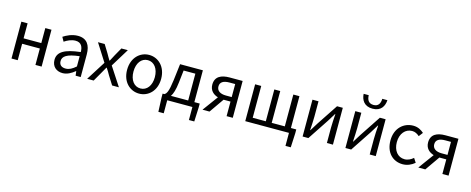

<svg xmlns="http://www.w3.org/2000/svg" viewBox="-42 -1677 6708 2733"><g transform="rotate(15 3312.5 -310.0)"><path d="M92 0H184V-242H445V0H536V-543H445V-322H184V-543H92Z M846 13C913 13 974 -22 1026 -65H1029L1037 0H1112V-334C1112 -469 1057 -557 924 -557C836 -557 760 -518 711 -486L746 -423C789 -452 846 -481 909 -481C998 -481 1021 -414 1021 -344C790 -318 688 -259 688 -141C688 -43 755 13 846 13ZM872 -61C818 -61 776 -85 776 -147C776 -217 838 -262 1021 -283V-132C968 -85 924 -61 872 -61Z M1207 0H1303L1376 -127C1395 -160 1412 -193 1431 -224H1436C1457 -193 1477 -160 1495 -127L1575 0H1675L1496 -274L1661 -543H1566L1499 -424C1482 -393 1467 -364 1451 -333H1446C1428 -364 1409 -393 1393 -424L1320 -543H1221L1386 -283Z M1974 13C2107 13 2225 -91 2225 -271C2225 -452 2107 -557 1974 -557C1841 -557 1723 -452 1723 -271C1723 -91 1841 13 1974 13ZM1974 -63C1880 -63 1817 -146 1817 -271C1817 -396 1880 -480 1974 -480C2068 -480 2132 -396 2132 -271C2132 -146 2068 -63 1974 -63Z M2387 0H2758V192H2837L2846 -17V-74H2767V-543H2431L2402 -302C2380 -127 2356 -91 2325 -74H2299V-17L2308 192H2387ZM2422 -74C2448 -112 2470 -177 2482 -285L2503 -469H2676V-74Z M3177 -281C3091 -281 3040 -316 3040 -380C3040 -444 3091 -473 3177 -473H3262V-281ZM2907 0H3010L3160 -215H3162H3262V0H3353V-543H3161C3040 -543 2949 -502 2949 -382C2949 -297 3003 -248 3073 -227Z M3537 0H4181V192H4259L4269 -17V-74H4190V-543H4100V-74H3907V-543H3820V-74H3627V-543H3537Z M4382 0H4467L4673 -311C4693 -344 4724 -394 4745 -428H4750C4745 -357 4740 -285 4740 -227V0H4829V-543H4744L4538 -232C4518 -199 4487 -149 4466 -116H4462C4466 -186 4471 -259 4471 -316V-543H4382Z M5013 0H5098L5304 -311C5324 -344 5355 -394 5376 -428H5381C5376 -357 5371 -285 5371 -227V0H5460V-543H5375L5169 -232C5149 -199 5118 -149 5097 -116H5093C5097 -186 5102 -259 5102 -316V-543H5013ZM5240 -640C5365 -640 5409 -725 5414 -812H5339C5337 -748 5314 -695 5240 -695C5164 -695 5141 -748 5139 -812H5064C5069 -725 5114 -640 5240 -640Z M5858 13C5923 13 5985 -13 6034 -55L5994 -117C5960 -87 5916 -63 5866 -63C5766 -63 5698 -146 5698 -271C5698 -396 5770 -480 5869 -480C5911 -480 5946 -461 5977 -433L6023 -493C5985 -527 5936 -557 5865 -557C5725 -557 5604 -452 5604 -271C5604 -91 5714 13 5858 13Z M6357 -281C6271 -281 6220 -316 6220 -380C6220 -444 6271 -473 6357 -473H6442V-281ZM6087 0H6190L6340 -215H6342H6442V0H6533V-543H6341C6220 -543 6129 -502 6129 -382C6129 -297 6183 -248 6253 -227Z"/></g></svg>

Font: GenYoGothic2 TW R
Style: Regular
Weight: 400
Version: Version 2.100;PS 2.1;hotconv 16.6.51;makeotf.lib2.5.65220 DE